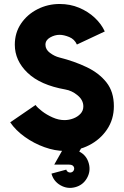

<svg xmlns="http://www.w3.org/2000/svg" viewBox="-20 -726 608 940"><path d="M296.5 13Q249 13 197.5 -5.5Q146 -24 101.5 -55.8Q57 -87.5 30 -127L154 -212Q163 -199 185.8 -181.5Q208.5 -164 237.8 -151Q267 -138 295.5 -138Q317.5 -138 338.8 -146Q360 -154 374 -169Q388 -184 388 -205Q388 -236 360 -259.2Q332 -282.5 299.5 -288Q177.5 -309.5 115 -369.5Q52.5 -429.5 52.5 -507Q52.5 -565.5 83 -610.5Q113.5 -655.5 163.8 -681Q214 -706.5 272 -706.5Q323.5 -706.5 367.5 -688Q411.5 -669.5 444 -639Q476.5 -608.5 493 -572L356.5 -508Q345 -534 318.8 -544.8Q292.5 -555.5 271.5 -555.5Q248 -555.5 225.2 -542.5Q202.5 -529.5 202.5 -507Q202.5 -483.5 224.8 -467Q247 -450.5 271 -444.5Q344.5 -426 405 -397Q465.5 -368 501.5 -322.2Q537.5 -276.5 537.5 -206Q537.5 -142 504.2 -92.5Q471 -43 416.2 -15Q361.5 13 296.5 13ZM348 190.5Q310 200.5 276 181Q242 161.5 232 124L304.5 104.5Q306.5 112 313.5 116Q320.5 120 328.5 118Q336.5 116 340.5 109Q344.5 102 342.5 94Q338.5 80 318.5 80H245.5L320.5 -52.5L386 -14.5L368 16Q404.5 34.5 415 75Q425 112.5 405.5 146.5Q386 180.5 348 190.5Z"/></svg>

Font: Urbanist Black
Style: Regular
Weight: 900
Designer: Corey Hu
Foundry: Corey Hu
Version: Version 1.330; ttfautohint (v1.8.4.7-5d5b)